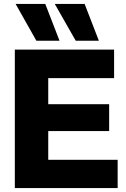

<svg xmlns="http://www.w3.org/2000/svg" viewBox="-20 -951 639 971"><path d="M55 0V-700H557V-556H224V-424H532V-288H224V-143H575V0ZM363 -745 257 -931H408L480 -745ZM164 -745 59 -931H209L281 -745Z"/></svg>

Font: Georama
Style: Bold
Weight: 700
Designer: Jean-Baptiste Levee
Foundry: Production Type
Version: Version 1.000